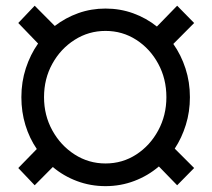

<svg xmlns="http://www.w3.org/2000/svg" viewBox="-20 -632 731 662"><path d="M343.8 9.8Q292 9.8 245.6 -7.6Q199.2 -24.9 162.1 -56.2L99.6 6.8L43 -52.7L106.9 -118.2Q81.5 -155.3 67.6 -200.7Q53.7 -246.1 53.7 -296.9Q53.7 -349.6 69.1 -396.7Q84.5 -443.8 111.3 -481.9L43 -552.7L99.6 -612.3L168.9 -542.5Q205.6 -570.8 250 -586.7Q294.4 -602.5 343.8 -602.5Q394 -602.5 439.2 -586.2Q484.4 -569.8 521 -540.5L590.8 -612.3L649.4 -552.7L577.6 -480.5Q604.5 -442.4 619.6 -395.8Q634.8 -349.1 634.8 -296.9Q634.8 -246.6 620.8 -201.7Q606.9 -156.7 582.5 -119.6L649.4 -52.7L590.8 6.8L527.8 -58.1Q490.2 -25.9 443.1 -8.1Q396 9.8 343.8 9.8ZM343.8 -68.4Q402.3 -68.4 450 -99.4Q497.6 -130.4 525.6 -182.4Q553.7 -234.4 553.7 -296.9Q553.7 -360.4 525.6 -412.1Q497.6 -463.9 450 -494.6Q402.3 -525.4 343.8 -525.4Q285.6 -525.4 237.3 -494.6Q189 -463.9 160.4 -412.1Q131.8 -360.4 131.8 -296.9Q131.8 -234.4 160.4 -182.4Q189 -130.4 237.3 -99.4Q285.6 -68.4 343.8 -68.4Z"/></svg>

Font: Inter Display
Style: Regular
Weight: 400
Designer: Rasmus Andersson
Foundry: rsms
Version: Version 4.001;git-9221beed3